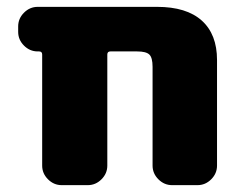

<svg xmlns="http://www.w3.org/2000/svg" viewBox="-20 -540 711 560"><path d="M438 -520Q524 -520 568.5 -480Q613 -440 613 -365V-57Q613 -34 596 -17Q579 0 556 0H482Q459 0 442 -17Q425 -34 425 -57V-345Q425 -372 415.5 -381Q406 -390 380 -390H302Q293 -390 293 -381V-57Q293 -34 276 -17Q259 0 236 0H160Q137 0 120 -17Q103 -34 103 -57V-381Q103 -390 94 -390H90Q67 -390 50 -407Q33 -424 33 -447V-463Q33 -486 50 -503Q67 -520 90 -520Z"/></svg>

Font: Rounded Mplus 1c Black
Style: Regular
Weight: 900
Version: Version 1.059.20150529